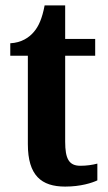

<svg xmlns="http://www.w3.org/2000/svg" viewBox="-20 -680 398 710"><path d="M221 10C279 10 321 -4 340 -13V-75C321 -70 300 -67 277 -67C235 -67 221 -93 221 -156V-474H332V-536H221V-660H145C136 -612 123 -583 106 -563C88 -541 59 -522 18 -520V-474H83V-147C83 -31 133 10 221 10Z"/></svg>

Font: Noto Serif Myanmar Condensed
Style: Bold
Weight: 700
Width: 3
Designer: Ben Mitchell and the Monotype Design Team
Foundry: Monotype Imaging Inc.
Version: Version 2.106